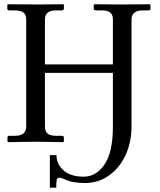

<svg xmlns="http://www.w3.org/2000/svg" viewBox="-20 -666 753 901"><path d="M509.8 -71.8V-324.2H190.9V-73.2Q190.9 -49.8 202.9 -39.3Q214.8 -28.8 242.2 -28.8H268.1Q279.8 -28.8 279.8 -21V-2L276.9 1Q189 -1 146 -1L18.1 1L15.1 -2V-21Q15.1 -28.8 22.9 -28.8H38.1H50.8Q103 -28.8 103 -73.2V-574.2Q103 -610.8 69.8 -615.2Q60.1 -617.2 50.8 -617.2H38.1H22.9Q19.5 -617.2 16.8 -619.4Q14.2 -621.6 14.2 -625V-644L18.1 -646Q64.9 -645 159.2 -645L276.9 -646L279.8 -644V-625Q279.8 -617.2 268.1 -617.2H242.2Q190.9 -617.2 190.9 -574.2V-363.8H509.8V-574.2Q509.8 -596.2 498 -606.7Q486.3 -617.2 459 -617.2H433.1Q419.9 -617.2 419.9 -625V-644L423.8 -646Q496.1 -645 537.1 -645H554.2L683.1 -646L686 -644V-625Q686 -617.2 676.8 -617.2H664.1H650.9Q597.2 -617.2 597.2 -574.2V-73.2Q597.2 0.5 569.6 61Q542 121.6 491.7 157.2Q441.4 192.9 378.9 192.9Q352.1 192.9 329.8 189.2Q307.6 185.5 296.4 180.9Q285.2 176.3 275.9 172.4Q266.6 168.5 262.2 168Q250.5 168 247.1 174.8Q246.6 175.8 246.1 179.7Q245.6 183.6 245.1 185.1Q244.1 193.8 244.1 214.8H213.9V62H245.1Q245.1 103.5 274.9 129.9Q275.9 131.3 278.6 133.5Q281.2 135.7 282.2 137.2Q316.4 163.1 372.1 163.1Q432.1 163.1 470.9 105.2Q509.8 47.4 509.8 -71.8Z"/></svg>

Font: Common Serif News
Style: Regular
Weight: 450
Designer: Philipp H. Poll, Khaled Hosny
Foundry: Stefan Peev, Context Ltd.
Version: Version 1.026